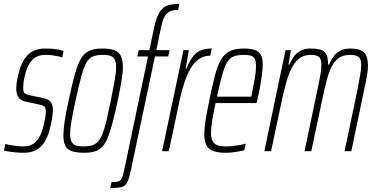

<svg xmlns="http://www.w3.org/2000/svg" viewBox="-34 -763 1885 969"><path d="M84 8Q64 8 44 6Q24 4 8.5 1.5Q-7 -1 -14 -3L-7 -36Q-2 -35 7 -33Q16 -31 28.5 -29Q41 -27 55 -25.5Q69 -24 83 -24Q116 -24 136.5 -39Q157 -54 169.5 -81Q182 -108 189 -142Q192 -156 194.5 -170.5Q197 -185 197 -200Q197 -221 189 -226.5Q181 -232 166 -235L96 -250Q72 -255 60 -271Q48 -287 48 -316Q48 -323 49.5 -339Q51 -355 55 -371Q64 -416 78 -444.5Q92 -473 109.5 -489Q127 -505 148.5 -511.5Q170 -518 194 -518Q214 -518 232 -516.5Q250 -515 264 -512Q278 -509 287 -506L280 -473Q276 -475 263.5 -478Q251 -481 233 -483.5Q215 -486 194 -486Q171 -486 151.5 -477Q132 -468 116.5 -445Q101 -422 91 -380Q86 -359 84.5 -345Q83 -331 83 -320Q83 -299 90.5 -292.5Q98 -286 112 -283L181 -269Q197 -266 208.5 -259.5Q220 -253 226.5 -240.5Q233 -228 233 -206Q233 -202 230.5 -180Q228 -158 223 -135Q215 -98 203.5 -71Q192 -44 175.5 -26.5Q159 -9 136.5 -0.5Q114 8 84 8Z M391 8Q354 8 330.5 0.5Q307 -7 296.5 -26Q286 -45 286 -80Q286 -109 292.5 -152Q299 -195 312 -254Q326 -319 337.5 -365Q349 -411 361.5 -441Q374 -471 390 -487.5Q406 -504 428.5 -511Q451 -518 482 -518Q520 -518 542.5 -510Q565 -502 575.5 -481.5Q586 -461 586 -424Q586 -396 579 -354Q572 -312 560 -254Q546 -189 534 -143.5Q522 -98 510 -68.5Q498 -39 482 -22Q466 -5 444 1.5Q422 8 391 8ZM387 -24Q412 -24 429.5 -29Q447 -34 460 -48Q473 -62 483.5 -88Q494 -114 503.5 -154.5Q513 -195 525 -254Q537 -315 544.5 -356Q552 -397 552 -423Q552 -449 545 -462.5Q538 -476 523.5 -481Q509 -486 486 -486Q455 -486 435.5 -478.5Q416 -471 402.5 -447.5Q389 -424 376.5 -378Q364 -332 347 -254Q334 -195 327 -154Q320 -113 320 -86Q320 -61 327 -47.5Q334 -34 349 -29Q364 -24 387 -24Z M522 186 529 156Q553 156 564.5 152Q576 148 581.5 135.5Q587 123 592 99L713 -478H659L666 -510H720L744 -625Q751 -657 759.5 -678Q768 -699 779 -712Q790 -725 803.5 -732Q817 -739 834 -741Q851 -743 871 -743L865 -713Q839 -713 822.5 -705Q806 -697 796.5 -679.5Q787 -662 780 -631L755 -510H822L815 -478H748L628 89Q622 116 617 134Q612 152 605 162.5Q598 173 587.5 178Q577 183 561 184.5Q545 186 522 186Z M784 0 892 -510H919L903 -417H907Q924 -459 942.5 -481Q961 -503 983.5 -510.5Q1006 -518 1035 -518L1027 -482Q995 -482 971 -465.5Q947 -449 929 -419.5Q911 -390 897.5 -349Q884 -308 873 -259L818 0Z M1105 8Q1067 8 1043 -0.5Q1019 -9 1008 -30Q997 -51 997 -86Q997 -115 1003.5 -156Q1010 -197 1022 -254Q1037 -329 1050 -379.5Q1063 -430 1080.5 -460.5Q1098 -491 1125 -504.5Q1152 -518 1196 -518Q1231 -518 1252 -510.5Q1273 -503 1282.5 -486Q1292 -469 1292 -439Q1292 -419 1288.5 -390Q1285 -361 1279 -327Q1273 -293 1264 -256L1261 -243H1054Q1043 -192 1037 -155Q1031 -118 1031 -92Q1031 -66 1039 -51Q1047 -36 1063.5 -30Q1080 -24 1106 -24Q1122 -24 1140 -26Q1158 -28 1175.5 -31Q1193 -34 1206 -38L1199 -5Q1189 -2 1173 1Q1157 4 1139.5 6Q1122 8 1105 8ZM1061 -275H1234L1240 -304Q1246 -333 1252 -367Q1258 -401 1258 -429Q1258 -455 1251 -467Q1244 -479 1230.5 -482.5Q1217 -486 1198 -486Q1166 -486 1146 -478.5Q1126 -471 1112.5 -449Q1099 -427 1087.5 -385.5Q1076 -344 1061 -275Z M1300 0 1407 -510H1434L1422 -437H1427Q1435 -457 1447.5 -475.5Q1460 -494 1481 -506Q1502 -518 1533 -518Q1589 -518 1605.5 -500Q1622 -482 1622 -437H1627Q1635 -458 1648 -476.5Q1661 -495 1682 -506.5Q1703 -518 1733 -518Q1783 -518 1803 -498.5Q1823 -479 1823 -432Q1823 -410 1818.5 -383Q1814 -356 1806 -320L1739 0H1705L1771 -315Q1779 -356 1784 -385.5Q1789 -415 1789 -434Q1789 -466 1775.5 -476Q1762 -486 1733 -486Q1698 -486 1676 -470.5Q1654 -455 1639.5 -426Q1625 -397 1614.5 -356Q1604 -315 1593 -264L1537 0H1503L1569 -315Q1578 -356 1583 -386Q1588 -416 1588 -436Q1588 -468 1574.5 -477Q1561 -486 1533 -486Q1498 -486 1474.5 -466.5Q1451 -447 1435.5 -414.5Q1420 -382 1409.5 -343Q1399 -304 1390 -264L1334 0Z"/></svg>

Font: Saira UltraCondensed Thin
Style: Italic
Weight: 250
Width: 1
Italic angle: -12°
Designer: Hector Gatti with collaboration of the Omnibus-Type team
Foundry: Omnibus-Type
Version: Version 1.101